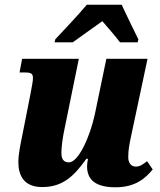

<svg xmlns="http://www.w3.org/2000/svg" viewBox="-20 -786 682 816"><path d="M215 -619 212 -606H289C325 -631 369 -664 415 -696C436 -672 474 -628 490 -606H565L568 -619C549 -657 515 -727 497 -766H349C310 -719 250 -657 215 -619ZM471 10C555 10 598 -28 629 -66L605 -101C586 -86 574 -78 557 -78C538 -78 525 -93 525 -118C525 -148 530 -173 536 -202L607 -536H432L383 -300C362 -203 313 -96 273 -96C250 -96 241 -110 241 -136C241 -161 246 -200 254 -237L315 -536H74L63 -478H86C114 -478 120 -472 120 -454C120 -440 116 -423 110 -389L75 -212C68 -177 58 -132 58 -97C58 -40 82 9 159 9C245 9 293 -35 347 -111H354C352 -102 350 -89 350 -80C350 -31 375 10 471 10Z"/></svg>

Font: Noto Serif Condensed Black
Style: Italic
Weight: 900
Width: 3
Italic angle: -12°
Designer: Monotype Design Team
Foundry: Monotype Imaging Inc.
Version: Version 2.013